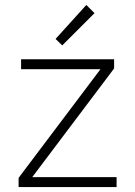

<svg xmlns="http://www.w3.org/2000/svg" viewBox="-20 -754 545 774"><path d="M55 0V-37L385 -475H65V-515H440V-478L110 -40H450V0ZM204 -597 328 -734 361 -701 231 -571Z"/></svg>

Font: Oxanium ExtraLight ExtraLight
Style: Regular
Weight: 250
Version: Version 2.000